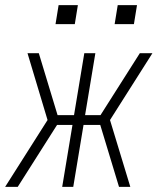

<svg xmlns="http://www.w3.org/2000/svg" viewBox="-20 -727 640 747"><path d="M0 0 165 -260 87 -520H131L204 -279H268L308 -520H351L311 -279H371L524 -520H573L408 -260L487 0H443L370 -241H305L265 0H222L262 -241H202L49 0ZM426 -633 438 -707H513L501 -633ZM196 -633 208 -707H283L271 -633Z"/></svg>

Font: Iosevka SS04 XLt Ex
Style: Italic
Weight: 200
Width: 7
Italic angle: -9°
Monospace: yes
Designer: Belleve Invis
Foundry: Belleve Invis
Version: Version 19.0.0; ttfautohint (v1.8.4)